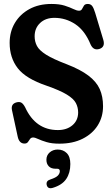

<svg xmlns="http://www.w3.org/2000/svg" viewBox="-20 -732 582 995"><path d="M288 12.5Q248.5 12.5 221.8 4.5Q195 -3.5 178 -11.5Q161 -19.5 152 -19.5Q141 -19.5 135.8 -11.8Q130.5 -4 124.8 4Q119 12 107 12Q79 12 71.5 -25L42 -161.5Q35.5 -193.5 65.5 -201.5Q80.5 -205.5 90.2 -200.2Q100 -195 110 -176.5Q164 -58 280 -58Q326 -58 355.2 -82.8Q384.5 -107.5 385 -148.5Q385 -175.5 373.2 -198Q361.5 -220.5 326.2 -242Q291 -263.5 221 -288Q114.5 -324 72.2 -378.2Q30 -432.5 30 -509.5Q30 -567.5 57 -613Q84 -658.5 132.5 -685Q181 -711.5 246.5 -711.5Q287.5 -711.5 315 -702.8Q342.5 -694 360.2 -685.2Q378 -676.5 389.5 -676.5Q400.5 -676.5 405 -685.2Q409.5 -694 415 -702.8Q420.5 -711.5 435 -711.5Q449.5 -711.5 457.5 -701.2Q465.5 -691 473.5 -664.5L515.5 -525Q526 -488.5 495.5 -478.5Q464.5 -468.5 449.5 -501.5Q420 -573.5 370.5 -606.5Q321 -639.5 262 -639.5Q216 -639.5 187.8 -612.8Q159.5 -586 159.5 -544Q159.5 -516.5 171.5 -493.8Q183.5 -471 219.2 -448.5Q255 -426 326 -399Q397 -371.5 438.2 -340.2Q479.5 -309 496.8 -270.5Q514 -232 514 -181.5Q514 -126 486.5 -82.2Q459 -38.5 408.2 -13Q357.5 12.5 288 12.5ZM268 142.5Q245 142.5 232.8 129.8Q220.5 117 220.5 96Q220.5 72.5 237.5 57.8Q254.5 43 279 43Q307.5 43 326 61.5Q344.5 80 344.5 118Q344.5 164 323.2 195.5Q302 227 253.5 241.5Q227.5 249 222 226.5Q217.5 205 241 198Q270 188.5 280 177.8Q290 167 290 155Q290 142.5 276.5 142.5Z"/></svg>

Font: Fraunces 144pt SuperSoft SemiBold
Style: Regular
Weight: 600
Version: Version 1.000;[b76b70a41]